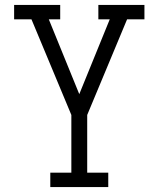

<svg xmlns="http://www.w3.org/2000/svg" viewBox="-20 -540 640 775"><path d="M183 215V157H268V-76L107 -462H37V-520H223V-462H177L300 -160L423 -462H377V-520H563V-462H493L332 -76V157H417V215Z"/></svg>

Font: Iosevka Etoile Light
Style: Regular
Weight: 300
Designer: Belleve Invis
Foundry: Belleve Invis
Version: Version 25.0.1; ttfautohint (v1.8.4)